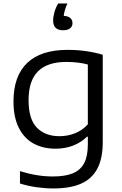

<svg xmlns="http://www.w3.org/2000/svg" viewBox="-20 -832 687 1082"><path d="M92.5 202V132.5Q189.5 162.5 277 162.5Q347 162.5 390.2 144.8Q433.5 127 454.2 87.5Q475 48 475 -17.5V-62H470.5Q438 -29.5 392.5 -11.8Q347 6 292.5 6Q224 6 170.8 -22.2Q117.5 -50.5 86.8 -110.2Q56 -170 56 -260Q56 -403.5 133.2 -477.2Q210.5 -551 361.5 -551Q466 -551 559 -523.5V-31Q559 61 528.5 118.5Q498 176 436.8 203Q375.5 230 280.5 230Q235.5 230 185.8 223Q136 216 92.5 202ZM475 -131.5V-468.5Q421.5 -483 353.5 -483Q247.5 -483 194.2 -430Q141 -377 141 -267.5Q141 -160.5 187.8 -112.5Q234.5 -64.5 315.5 -64.5Q361 -64.5 402.8 -81Q444.5 -97.5 475 -131.5ZM388.5 -701.5Q388.5 -683 374.8 -672.2Q361 -661.5 335.5 -661.5Q279.5 -661.5 279.5 -716Q279.5 -738 287 -764.2Q294.5 -790.5 308 -812.5H360Q343 -775.5 339 -742.5Q363.5 -741.5 376 -730.5Q388.5 -719.5 388.5 -701.5Z"/></svg>

Font: Encode Sans Expanded
Style: Regular
Weight: 400
Width: 7
Designer: Multiple Designers
Foundry: Impallari Type
Version: Version 2.000